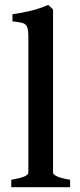

<svg xmlns="http://www.w3.org/2000/svg" viewBox="-20 -777 331 797"><path d="M26.9 0V-30.8Q68.8 -38.1 83.3 -45.4Q97.7 -52.7 97.7 -60.5V-623Q97.7 -652.8 92.5 -665.3Q87.4 -677.7 73.2 -681.6Q59.1 -685.5 31.7 -688.5V-717.8Q76.2 -724.6 110.4 -732.9Q144.5 -741.2 180.2 -756.8L200.2 -737.8V-60.5Q200.2 -53.2 215.6 -45.4Q231 -37.6 271 -30.8V0Z"/></svg>

Font: David Libre Medium
Style: Regular
Weight: 500
Designer: Ismar David, J. Victor Gaultney, Annie Olsen and Meir Sadan
Foundry: Monotype Imaging Inc. & SIL International
Version: Version 1.100; ttfautohint (v1.8.4.7-5d5b)